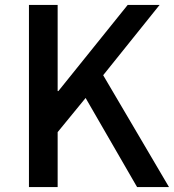

<svg xmlns="http://www.w3.org/2000/svg" viewBox="-20 -756 703 776"><path d="M97 0H213V-222L326 -360L534 0H663L397 -452L625 -736H496L216 -388H213V-736H97Z"/></svg>

Font: Noto Sans Japanese Medium
Style: Regular
Weight: 500
Designer: Ryoko NISHIZUKA (kana & ideographs); Paul D. Hunt (Latin, Greek & Cyrillic); Wenlong ZHANG (bopomofo); Sandoll Communica
Foundry: Adobe Systems Incorporated
Version: Version 1.000;PS 1;hotconv 1.0.78;makeotf.lib2.5.61930